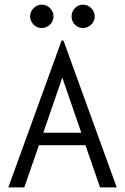

<svg xmlns="http://www.w3.org/2000/svg" viewBox="-20 -809 540 829"><path d="M160 -688C188 -688 211 -711 211 -738C211 -766 188 -789 160 -789C133 -789 110 -765 110 -738C110 -711 133 -688 160 -688ZM338 -688C366 -688 389 -711 389 -738C389 -766 366 -789 338 -789C311 -789 289 -766 289 -738C289 -710 311 -688 338 -688ZM412 0H484L254 -634H246L16 0H85L148 -182H349ZM249 -474 331 -236H167Z"/></svg>

Font: Inconsolata
Style: Regular
Weight: 400
Monospace: yes
Designer: Raph Levien, Cyreal, Brenton Simpson
Foundry: Raph Levien, Cyreal, Google
Version: Version 3.100